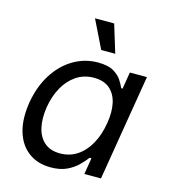

<svg xmlns="http://www.w3.org/2000/svg" viewBox="-114 -847 835 949"><g transform="rotate(15 304.0 -372.5)"><path d="M232.4 11.7Q165 11.7 118.7 -23.2Q72.3 -58.1 53.7 -121.3Q35.2 -184.6 48.8 -270.5Q63.5 -356.4 103.3 -418.9Q143.1 -481.4 200.9 -515.6Q258.8 -549.8 326.7 -549.8Q377.4 -549.8 405.8 -533.2Q434.1 -516.6 448 -494.9Q461.9 -473.1 469.2 -456.5H476.1L490.2 -542.5H577.6L487.8 0H402.8L416.5 -84H407.2Q393.6 -65.9 371.8 -43.7Q350.1 -21.5 316.2 -4.9Q282.2 11.7 232.4 11.7ZM259.8 -66.9Q309.1 -66.9 347.7 -92.8Q386.2 -118.7 411.6 -164.8Q437 -210.9 446.8 -271.5Q457 -331.5 446.8 -376.5Q436.5 -421.4 406.5 -446.5Q376.5 -471.7 326.7 -471.7Q275.4 -471.7 236.1 -445.1Q196.8 -418.5 171.9 -373.3Q147 -328.1 137.7 -271.5Q128.4 -213.4 138.4 -167Q148.4 -120.6 178.7 -93.8Q209 -66.9 259.8 -66.9ZM324.7 -613.3 254.4 -756.8H352.5L396.5 -613.3Z"/></g></svg>

Font: Inter 16pt
Style: Italic
Weight: 400
Italic angle: -9.3988°
Version: Version 4.001;git-66647c0bb